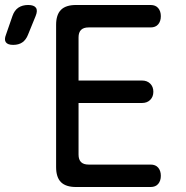

<svg xmlns="http://www.w3.org/2000/svg" viewBox="-125 -750 745 770"><path d="M190 -427H445Q465 -427 477.5 -414.5Q490 -402 490 -382Q490 -362 477.5 -349.5Q465 -337 445 -337H190V-130Q190 -110 200 -100Q210 -90 230 -90H479Q499 -90 509.5 -77.5Q520 -65 520 -45Q520 -25 509.5 -12.5Q499 0 479 0H180Q139 0 119.5 -19.5Q100 -39 100 -80V-650Q100 -691 119.5 -710.5Q139 -730 180 -730H479Q499 -730 509.5 -717.5Q520 -705 520 -685Q520 -665 509.5 -652.5Q499 -640 479 -640H230Q210 -640 200 -630Q190 -620 190 -600ZM-13 -610Q-21 -590 -35.5 -580Q-50 -570 -72 -570Q-94 -570 -101.5 -580.5Q-109 -591 -101 -611L-75 -686Q-67 -709 -51 -719.5Q-35 -730 -12 -730Q11 -730 19 -719Q27 -708 18 -686Z"/></svg>

Font: Maple Mono Normal
Style: Regular
Weight: 400
Monospace: yes
Designer: subframe7536
Version: Version 7.000